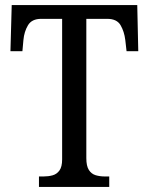

<svg xmlns="http://www.w3.org/2000/svg" viewBox="-20 -734 585 754"><path d="M133 0V-41H151Q170 -41 186.5 -45.5Q203 -50 213.5 -64.5Q224 -79 224 -108V-660H142Q105 -660 90 -635Q75 -610 72 -577L68 -533H21L26 -714H519L523 -533H477L472 -577Q468 -610 453.5 -635Q439 -660 401 -660H319V-113Q319 -82 329 -66.5Q339 -51 355.5 -46Q372 -41 392 -41H409V0Z"/></svg>

Font: Noto Serif Condensed
Style: Regular
Weight: 400
Width: 3
Designer: Monotype Design Team
Foundry: Monotype Imaging Inc.
Version: Version 2.015